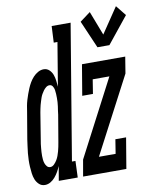

<svg xmlns="http://www.w3.org/2000/svg" viewBox="-110 -842 753 918"><g transform="rotate(-10 266.5 -383.5)"><path d="M34 8Q17 8 5.5 -3Q-6 -14 -11.5 -28Q-17 -42 -19 -58Q-21 -74 -22 -90Q-23 -106 -22.5 -122.5Q-22 -139 -20.5 -155.5Q-19 -172 -16.5 -188Q-14 -204 -12 -221L10 -351Q12 -365 14.5 -379Q17 -393 21 -406.5Q25 -420 30 -434Q35 -448 40.5 -461Q46 -474 53.5 -487Q61 -500 71.5 -511.5Q82 -523 95.5 -530.5Q109 -538 123 -538Q139 -538 150 -527.5Q161 -517 166 -503.5Q171 -490 173 -475Q175 -460 176 -444L211 -655H193L197 -735H289L180 -80H197L194 0H102L114 -70Q108 -56 101 -43.5Q94 -31 84 -19Q74 -7 61 0.5Q48 8 34 8ZM74 -72Q84 -72 92.5 -80.5Q101 -89 107 -99Q113 -109 116.5 -119Q120 -129 123 -139.5Q126 -150 128 -160.5Q130 -171 132 -182L154 -312Q155 -322 156.5 -332Q158 -342 159.5 -352Q161 -362 161.5 -372Q162 -382 162 -392Q162 -402 161.5 -412Q161 -422 159.5 -431.5Q158 -441 152.5 -449.5Q147 -458 137 -458Q128 -458 120.5 -452Q113 -446 107.5 -438.5Q102 -431 97.5 -423Q93 -415 90 -406.5Q87 -398 84.5 -389.5Q82 -381 79.5 -372.5Q77 -364 75.5 -355Q74 -346 72 -337L51 -207Q49 -198 48 -188.5Q47 -179 46 -169.5Q45 -160 44.5 -150.5Q44 -141 44 -131.5Q44 -122 45 -112.5Q46 -103 49 -94.5Q52 -86 58 -79Q64 -72 74 -72Q74 -72 74 -72Q74 -72 74 -72ZM395 -597 337 -731 388 -769 433 -652 516 -775 556 -725 453 -597ZM220 0 234 -80 427 -450H346L335 -381H283L308 -530H518L505 -450L311 -80H392L403 -149H455L430 0Z"/></g></svg>

Font: Iosevka Slab Medium Oblique
Style: Regular
Weight: 500
Italic angle: -9°
Monospace: yes
Designer: Belleve Invis
Foundry: Belleve Invis
Version: Version 11.1.1; ttfautohint (v1.8.3)